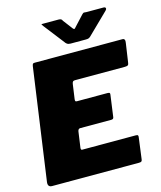

<svg xmlns="http://www.w3.org/2000/svg" viewBox="-136 -1054 966 1152"><g transform="rotate(-15 346.5 -478.0)"><path d="M117 -725Q119 -736 122 -739Q125 -742 134 -742H678Q697 -742 692 -715L675 -599Q674 -587 669 -582.5Q664 -578 650 -578H340Q331 -578 327 -574.5Q323 -571 321 -560L308 -468Q307 -458 309.5 -455.5Q312 -453 319 -453H508Q519 -453 521.5 -449Q524 -445 522 -436L504 -305Q503 -292 488 -292H295Q283 -292 280 -276L266 -177Q265 -164 273 -164H606Q617 -164 619.5 -160Q622 -156 620 -145L603 -16Q602 -7 598 -3.5Q594 0 581 0H43Q15 0 19 -31L117 -725ZM486 -950Q493 -957 498 -956Q503 -955 512 -955H617Q628 -955 630.5 -948.5Q633 -942 624 -933L494 -806Q488 -801 482.5 -799Q477 -797 466 -797H371Q357 -797 349 -803Q341 -809 337 -816L240 -941Q235 -949 232.5 -952Q230 -955 239 -955H338Q348 -955 353.5 -952Q359 -949 362 -941L403 -887Q413 -872 419 -877.5Q425 -883 436 -896Z"/></g></svg>

Font: Libre Franklin Black
Style: Italic
Weight: 900
Italic angle: -8°
Designer: Pablo Impallari, Rodrigo Fuenzalida, Nhung Nguyen
Foundry: Impallari Type
Version: Version 3.000